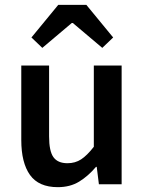

<svg xmlns="http://www.w3.org/2000/svg" viewBox="-20 -762 596 794"><path d="M219 12Q140 12 104 -38.5Q68 -89 68 -183V-491H183V-198Q183 -137 201 -112Q219 -87 259 -87Q291 -87 315.5 -103Q340 -119 368 -155V-491H483V0H389L380 -72H377Q345 -34 307.5 -11Q270 12 219 12ZM110 -607 221 -742H337L448 -607L403 -564L281 -667H277L155 -564Z"/></svg>

Font: Giro Semibold
Style: Regular
Weight: 600
Designer: Paul D. Hunt
Foundry: Adobe Systems Incorporated
Version: Version 1.000;PS 1.0;hotconv 1.0.88;makeotf.lib2.5.647800